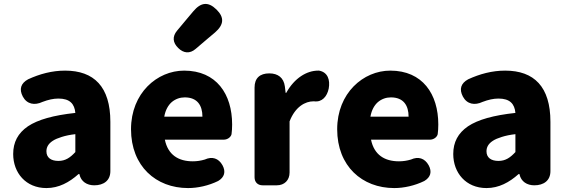

<svg xmlns="http://www.w3.org/2000/svg" viewBox="-20 -942 2883 976"><path d="M122 -300C71 -265 47 -219 47 -159C47 -64 111 14 216 14C279 14 332 -15 379 -57H384V-55C392 -19 422 0 459 0C507 0 541 -24 541 -72V-161V-323C541 -501 458 -583 311 -583C244 -583 182 -566 123 -539C86 -519 76 -489 96 -451C117 -412 156 -405 196 -424C225 -435 251 -441 277 -441C335 -441 359 -414 363 -368C252 -356 173 -334 122 -300ZM294 -246C313 -252 336 -257 363 -260V-169C337 -141 313 -124 277 -124C240 -124 216 -140 216 -173C216 -193 225 -211 248 -226C260 -234 275 -240 294 -246Z M730 -65C782 -14 854 14 936 14C985 14 1040 2 1089 -22C1121 -41 1129 -69 1111 -102C1091 -138 1058 -148 1021 -131C1001 -125 981 -122 960 -122C888 -122 834 -154 818 -232H985H1117C1138 -232 1154 -246 1157 -260C1159 -274 1160 -292 1160 -309C1160 -464 1080 -583 916 -583C779 -583 646 -469 646 -285C646 -191 678 -116 730 -65ZM853 -423C872 -439 895 -447 919 -447C984 -447 1009 -405 1009 -349H912H815C821 -383 835 -407 853 -423ZM931 -847 880 -786C855 -756 858 -725 886 -698C913 -671 945 -668 974 -693L1035 -745L1073 -777C1118 -816 1122 -853 1080 -894C1038 -935 1001 -930 963 -885Z M1274 -284V-41C1274 -16 1290 0 1315 0H1363H1387C1426 0 1452 -26 1452 -65V-325C1481 -400 1532 -427 1574 -427C1575 -427 1576 -427 1576 -427C1617 -421 1643 -452 1651 -492C1659 -536 1646 -575 1602 -583C1600 -583 1599 -583 1597 -583C1540 -583 1477 -546 1435 -470H1432L1428 -503C1422 -547 1393 -569 1349 -569C1301 -569 1274 -545 1274 -497Z M1778 -65C1830 -14 1902 14 1984 14C2033 14 2088 2 2137 -22C2169 -41 2177 -69 2159 -102C2139 -138 2106 -148 2069 -131C2049 -125 2029 -122 2008 -122C1936 -122 1882 -154 1866 -232H2033H2165C2186 -232 2202 -246 2205 -260C2207 -274 2208 -292 2208 -309C2208 -464 2128 -583 1964 -583C1827 -583 1694 -469 1694 -285C1694 -191 1726 -116 1778 -65ZM1901 -423C1920 -439 1943 -447 1967 -447C2032 -447 2057 -405 2057 -349H1960H1863C1869 -383 1883 -407 1901 -423Z M2359 -300C2308 -265 2284 -219 2284 -159C2284 -64 2348 14 2453 14C2516 14 2569 -15 2616 -57H2621V-55C2629 -19 2659 0 2696 0C2744 0 2778 -24 2778 -72V-161V-323C2778 -501 2695 -583 2548 -583C2481 -583 2419 -566 2360 -539C2323 -519 2313 -489 2333 -451C2354 -412 2393 -405 2433 -424C2462 -435 2488 -441 2514 -441C2572 -441 2596 -414 2600 -368C2489 -356 2410 -334 2359 -300ZM2531 -246C2550 -252 2573 -257 2600 -260V-169C2574 -141 2550 -124 2514 -124C2477 -124 2453 -140 2453 -173C2453 -193 2462 -211 2485 -226C2497 -234 2512 -240 2531 -246Z"/></svg>

Font: GenSenRounded2 TW H
Style: Regular
Weight: 900
Version: Version 2.100;PS 2.1;hotconv 16.6.51;makeotf.lib2.5.65220 DE